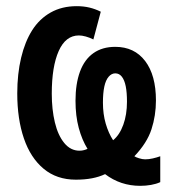

<svg xmlns="http://www.w3.org/2000/svg" viewBox="-20 -573 565 623"><path d="M229 -553Q251 -553 270 -548.5Q289 -544 307 -535L283 -445Q271 -451 258.5 -454.5Q246 -458 236 -458Q193 -458 170.5 -407.5Q148 -357 148 -269Q148 -218 158 -176Q168 -134 188.5 -109Q209 -84 238 -84Q246 -84 253 -86Q260 -88 264 -90Q246 -119 235.5 -158Q225 -197 225 -246Q225 -301 239.5 -340.5Q254 -380 283 -400.5Q312 -421 354 -421Q416 -421 451 -375Q486 -329 486 -247Q486 -198 471.5 -153.5Q457 -109 416 -66Q420 -63 431 -59.5Q442 -56 451 -56Q463 -56 476 -59Q489 -62 500 -66V18Q487 24 470 27Q453 30 435 30Q403 30 374.5 20.5Q346 11 321 -8Q302 1 278.5 5.5Q255 10 226 10Q164 10 121.5 -25.5Q79 -61 57.5 -124Q36 -187 36 -270Q36 -333 48.5 -385.5Q61 -438 84.5 -475Q108 -512 144.5 -532.5Q181 -553 229 -553ZM354 -335Q342 -335 332.5 -324Q323 -313 318.5 -292Q314 -271 314 -240Q314 -203 323 -172Q332 -141 347 -118Q368 -135 380 -168Q392 -201 392 -243Q392 -273 388 -293Q384 -313 375.5 -324Q367 -335 354 -335Z"/></svg>

Font: Noto Sans Display ExtraCondensed SemiBold
Style: Regular
Weight: 600
Width: 2
Designer: Monotype Design Team
Foundry: Monotype Imaging Inc.
Version: Version 2.003